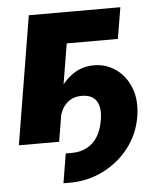

<svg xmlns="http://www.w3.org/2000/svg" viewBox="-52 -587 686 807"><g transform="rotate(-5 291.0 -183.0)"><path d="M183.1 175.3 203.6 51.3H228.5Q265.1 51.3 293 36.6Q320.8 22 338.4 -6.3Q356 -34.7 362.8 -76.7Q368.7 -111.8 362.3 -135.7Q356 -159.7 338.1 -171.9Q320.3 -184.1 291 -184.1Q264.6 -184.1 244.1 -172.6Q223.6 -161.1 210.4 -138.7Q197.3 -116.2 191.9 -83H155.8Q167 -148.4 194.1 -199.2Q221.2 -250 261.7 -278.8Q302.2 -307.6 353.5 -307.6Q404.3 -307.6 445.6 -278.8Q486.8 -250 507.3 -197.8Q527.8 -145.5 516.6 -76.7Q504.4 -3.4 460.2 53.5Q416 110.4 350.8 142.8Q285.6 175.3 210 175.3ZM485.8 -541 463.9 -409.2H248L180.2 0H10.3L99.6 -541Z"/></g></svg>

Font: Inter 17pt ExtraBold
Style: Italic
Weight: 800
Italic angle: -9.3988°
Version: Version 4.001;git-66647c0bb